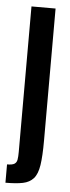

<svg xmlns="http://www.w3.org/2000/svg" viewBox="-61 -538 276 762"><g transform="rotate(5 77.0 -157.0)"><path d="M-9 196V123Q12 123 20.5 117.5Q29 112 31 100.5Q33 89 33 70V-510H129V16Q129 78 123.5 114Q118 150 102.5 167.5Q87 185 60.5 190.5Q34 196 -9 196Z"/></g></svg>

Font: Saira UltraCondensed
Style: Bold
Weight: 700
Width: 1
Designer: Hector Gatti with collaboration of the Omnibus-Type team
Foundry: Omnibus-Type
Version: Version 1.101